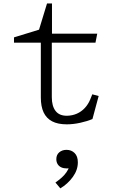

<svg xmlns="http://www.w3.org/2000/svg" viewBox="-20 -690 660 1084"><path d="M210.5 -140V-461.5L233 -449H59V-479L213.5 -526.5L188.5 -483.5L245.5 -670.5H273.5V-486.5L251 -500H529L519 -449H251L272.5 -461.5V-141Q272.5 -91 293.8 -63.5Q315 -36 358.5 -36.5Q388 -37 413.8 -48.2Q439.5 -59.5 459 -80.5Q478.5 -101.5 490 -130L501 -157.5L537 -148L502 -18Q473 -5.5 433.2 3.2Q393.5 12 357 12Q306.5 12 274.2 -5Q242 -22 226.2 -55.5Q210.5 -89 210.5 -140ZM372 247.5 385 255.5Q373 261 357.5 261Q339.5 261 326 254.8Q312.5 248.5 305.2 236.5Q298 224.5 298 208.5Q298 184 314.5 170Q331 156 355.5 156Q383 156 401.2 174Q419.5 192 419.5 226.5Q419.5 270 391 309.2Q362.5 348.5 320.5 373.5L293 340.5Q313.5 326 328.8 312.2Q344 298.5 355.2 282.5Q366.5 266.5 372 247.5Z"/></svg>

Font: Monaspace Xenon Var ExtraLight
Style: Regular
Weight: 200
Designer: Riley Cran and the Lettermatic Team
Version: Version 1.200 (Monaspace Xenon Var)